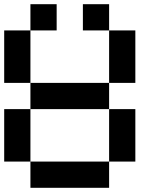

<svg xmlns="http://www.w3.org/2000/svg" viewBox="-20 -895 790 915"><path d="M0 -125V-375H125V-125ZM0 -500V-750H125V-500ZM125 -125H500V0H125ZM125 -500H500V-375H125ZM125 -750V-875H250V-750ZM375 -750V-875H500V-750ZM500 -125V-375H625V-125ZM500 -500V-750H625V-500Z"/></svg>

Font: Galmuri7 Regular
Style: Regular
Weight: 400
Designer: Lee Minseo (quiple)
Version: Version 2.399;hotconv 1.1.1;makeotfexe 2.6.0 DEVELOPMENT